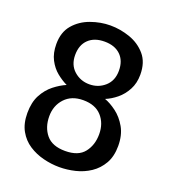

<svg xmlns="http://www.w3.org/2000/svg" viewBox="-122 -730 733 830"><g transform="rotate(20 244.5 -314.5)"><path d="M245.1 11.7Q209 11.7 171.9 2.4Q134.8 -6.8 104 -26.9Q73.2 -46.9 54.7 -80.1Q36.1 -113.3 36.1 -161.1Q36.1 -210.9 54.2 -244.6Q72.3 -278.3 99.6 -299.8Q127 -321.3 154.3 -333Q129.9 -344.7 106.4 -363.8Q83 -382.8 67.4 -412.6Q51.8 -442.4 51.8 -484.4Q51.8 -539.1 81.1 -573.2Q110.4 -607.4 155.3 -623.5Q200.2 -639.6 245.1 -639.6Q291 -639.6 335.4 -624Q379.9 -608.4 409.2 -574.2Q438.5 -540 438.5 -483.4Q438.5 -444.3 422.4 -414.1Q406.2 -383.8 381.8 -363.8Q357.4 -343.8 331.1 -333Q356.4 -324.2 385.3 -302.7Q414.1 -281.2 434.1 -246.1Q454.1 -210.9 454.1 -161.1Q454.1 -113.3 435.1 -80.1Q416 -46.9 385.3 -26.4Q354.5 -5.9 317.9 2.9Q281.2 11.7 245.1 11.7ZM245.1 -62.5Q305.7 -62.5 332.5 -96.7Q359.4 -130.9 359.4 -180.7Q359.4 -230.5 330.1 -263.2Q300.8 -295.9 245.1 -295.9Q191.4 -295.9 160.6 -262.7Q129.9 -229.5 129.9 -180.7Q129.9 -129.9 157.7 -96.2Q185.5 -62.5 245.1 -62.5ZM245.1 -369.1Q286.1 -369.1 315.9 -395.5Q345.7 -421.9 345.7 -467.8Q345.7 -513.7 318.8 -539.6Q292 -565.4 245.1 -565.4Q198.2 -565.4 171.4 -539.6Q144.5 -513.7 144.5 -467.8Q144.5 -421.9 174.3 -395.5Q204.1 -369.1 245.1 -369.1Z"/></g></svg>

Font: Padauk Book
Style: Regular
Weight: 400
Designer: Debbi Hosken, Becca Hirsbrunner Spalinger
Foundry: SIL International
Version: Version 5.000